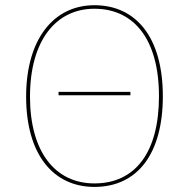

<svg xmlns="http://www.w3.org/2000/svg" viewBox="-20 -711 728 740"><path d="M343.9 -690.9C187.1 -690.9 80.7 -560.4 80.7 -338.4C80.7 -116.9 184.4 9.4 343.9 9.4C510.4 9.4 607.6 -119.1 607.6 -340C607.6 -566.4 504.9 -690.9 343.9 -690.9ZM343.9 -677.3C496.6 -677.3 592.7 -558.9 592.7 -340C592.7 -125 502.1 -4.1 343.9 -4.1C193.6 -4.1 95.6 -124.4 95.6 -338.4C95.6 -554.6 195.4 -677.3 343.9 -677.3ZM482.6 -357H205.7V-343.9H482.6Z"/></svg>

Font: Fira Sans Hair
Style: Regular
Weight: 100
Designer: bBox Type GmbH & Carrois Corporate GbR & Edenspiekermann AG
Foundry: bBox Type GmbH & Carrois Corporate GbR & Edenspiekermann AG
Version: Version 4.300;PS 004.300;hotconv 1.0.88;makeotf.lib2.5.64775